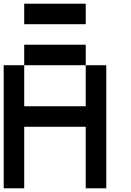

<svg xmlns="http://www.w3.org/2000/svg" viewBox="-20 -1020 707 1040"><path d="M111.1 -333.3V0H0V-666.7H111.1V-444.4H444.4V-666.7H555.6V0H444.4V-333.3ZM444.4 -666.7H111.1V-777.8H444.4ZM444.4 -888.9H111.1V-1000H444.4Z"/></svg>

Font: Pixeloid Mono
Style: Regular
Weight: 400
Monospace: yes
Designer: GGBotNet
Foundry: GGBotNet
Version: 0.5